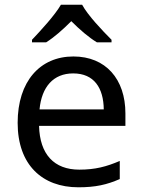

<svg xmlns="http://www.w3.org/2000/svg" viewBox="-20 -786 604 816"><path d="M329 -766H239C213 -721 153 -656 116 -617V-606H176C211 -628 247 -660 283 -696C319 -660 357 -627 392 -606H454V-617C416 -655 353 -721 329 -766ZM292 -546C150 -546 55 -440 55 -264C55 -85 160 10 313 10C386 10 434 -1 489 -25V-102C433 -78 385 -65 317 -65C210 -65 149 -130 146 -251H513V-304C513 -450 429 -546 292 -546ZM291 -474C380 -474 420 -412 421 -321H148C157 -417 207 -474 291 -474Z"/></svg>

Font: Noto Sans Buginese
Style: Regular
Weight: 400
Designer: Monotype Design Team
Foundry: Monotype Imaging Inc.
Version: Version 2.002